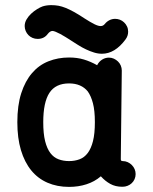

<svg xmlns="http://www.w3.org/2000/svg" viewBox="-20 -732 599 752"><path d="M250.5 -506.8Q282.2 -506.8 308.3 -499Q334.5 -491.2 360.4 -476.6Q367.2 -490.2 379.6 -498.3Q392.1 -506.3 406.7 -506.3Q417 -506.3 426 -502.2Q435.1 -498 442.1 -491.2Q449.2 -484.4 453.1 -475.1Q457 -465.8 457 -455.6L453.1 -107.9Q453.1 -103 456.1 -102.1Q459 -101.1 460 -101.1H460.4Q471.2 -101.1 480.2 -96.9Q489.3 -92.8 496.3 -85.7Q503.4 -78.6 507.3 -69.6Q511.2 -60.5 511.2 -50.3Q511.2 -39.6 507.1 -30.3Q502.9 -21 495.8 -14.4Q488.8 -7.8 479.5 -4.2Q470.2 -0.5 460 -0.5H459Q432.1 -0.5 411.9 -11.7Q391.6 -22.9 375 -41.5Q350.6 -20.5 318.8 -10.3Q287.1 0 250.5 0Q203.6 0 166 -16.4Q128.4 -32.7 102.3 -64.7Q76.2 -96.7 62 -144Q47.9 -191.4 47.9 -253.4Q47.9 -319.3 63.2 -366.9Q78.6 -414.6 105.5 -445.8Q132.3 -477.1 169.7 -491.9Q207 -506.8 250.5 -506.8ZM323.7 -374Q311.5 -389.2 293.2 -397.2Q274.9 -405.3 250.5 -405.3Q197.8 -405.3 173.6 -368.4Q149.4 -331.5 149.4 -253.4Q149.4 -208.5 156.7 -179.2Q164.1 -149.9 177.2 -132.6Q190.4 -115.2 209.2 -108.2Q228 -101.1 250.5 -101.1Q272.9 -101.1 291.7 -108.2Q310.5 -115.2 323.7 -132.8Q336.9 -150.4 344.2 -179.4Q351.6 -208.5 351.6 -253.4Q351.6 -298.8 344 -327.6Q336.4 -356.4 323.7 -374ZM167 -599.1Q152.8 -579.6 127.4 -579.6Q116.7 -579.6 107.2 -583.7Q97.7 -587.9 91.1 -594.7Q84.5 -601.6 80.6 -610.8Q76.7 -620.1 76.7 -629.9Q76.7 -643.6 84 -656Q91.3 -668.5 102.1 -678.5Q112.8 -688.5 125 -696Q137.2 -703.6 147 -707Q154.8 -709.5 163.3 -710.7Q171.9 -711.9 180.7 -711.9Q195.8 -711.9 209 -709.5Q222.2 -707 236.8 -701.2Q251.5 -695.3 268.8 -685.8Q286.1 -676.3 308.6 -661.6L309.1 -661.1Q335 -644.5 349.9 -637.2Q364.7 -629.9 374 -629.9Q383.8 -629.9 390.1 -637.7Q397.9 -647.5 408.4 -652.8Q418.9 -658.2 431.2 -658.2Q440.4 -658.2 449.5 -654.8Q458.5 -651.4 465.8 -644.5Q473.1 -637.7 477.5 -628.4Q481.9 -619.1 481.9 -607.9Q481.9 -591.3 471.7 -577.6Q430.2 -521.5 379.4 -521.5Q363.8 -521.5 348.1 -526.4Q332.5 -531.2 316.9 -538.6Q301.3 -545.9 285.6 -555.9Q270 -565.9 254.4 -575.7L253.9 -576.2Q245.6 -581.5 235.6 -587.6Q225.6 -593.8 216.1 -598.9Q206.5 -604 198.2 -607.4Q189.9 -610.8 185.5 -610.8Q176.3 -610.8 167 -599.1Z"/></svg>

Font: TGL 0-17
Style: Regular
Weight: 400
Designer: Peter Wiegel
Foundry: Peter Wiegel
Version: Version 1.003 2010